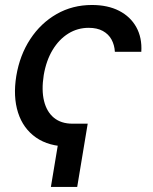

<svg xmlns="http://www.w3.org/2000/svg" viewBox="-20 -568 605 759"><path d="M326.7 -79.1 285.2 170.9H181.2L222.7 -79.1ZM251.5 11.2Q173.3 11.2 122.3 -24.4Q71.3 -60.1 51.3 -123Q31.2 -186 44.4 -267.6Q58.1 -350.1 99.6 -413.3Q141.1 -476.6 203.9 -512.5Q266.6 -548.3 343.3 -548.3Q405.8 -548.3 450.7 -525.4Q495.6 -502.4 518.8 -460.7Q542 -418.9 538.6 -363.3H434.1Q432.6 -390.1 420.9 -411.6Q409.2 -433.1 386.5 -445.6Q363.8 -458 330.6 -458Q286.6 -458 250 -435.3Q213.4 -412.6 188 -370.6Q162.6 -328.6 152.8 -270.5Q143.6 -211.9 154.1 -168.9Q164.6 -126 193.1 -102.5Q221.7 -79.1 266.1 -79.1Z"/></svg>

Font: Inter 17pt Medium
Style: Italic
Weight: 500
Italic angle: -9.3988°
Version: Version 4.001;git-66647c0bb